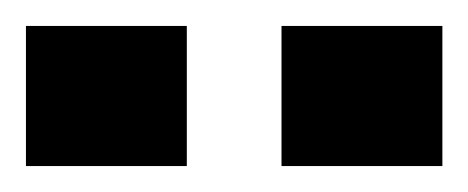

<svg xmlns="http://www.w3.org/2000/svg" viewBox="-20 -715 361 148"><path d="M0 -587V-695H124V-587ZM197 -587V-695H321V-587Z"/></svg>

Font: Saira Semi Condensed
Style: Bold
Weight: 700
Width: 4
Designer: Hector Gatti with collaboration of the Omnibus-Type team
Foundry: Omnibus-Type
Version: Version 1.001; ttfautohint (v1.8)